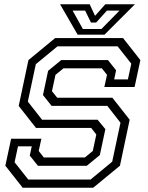

<svg xmlns="http://www.w3.org/2000/svg" viewBox="-20 -878 691 898"><path d="M86 0 5 -103 32 -229H173.5L161 -172L185 -141.5H377L414 -172L430.5 -249L406.5 -279.5H148.5L67.5 -382.5L113 -597L238 -700H555.5L636.5 -597L609.5 -471H468L480.5 -528L456.5 -558.5H277L239.5 -528L223 -451.5L247.5 -421H505.5L586.5 -318L541 -103L416 0ZM112.2 -38.2H403.5L504.8 -121.8L543.5 -304L481.8 -383H221.2L181 -433.5L205 -546.8L266.2 -597H485L523 -549.2L514 -506.5H578.2L594 -580.2L530.2 -661.2H248.8L147.5 -577.8L110.2 -402.8L176.8 -318H436.5L472.8 -274L447 -152.8L385.8 -102.5H157.5L119.2 -150.2L128.5 -193.5H64.2L48.2 -119.2ZM343 -716 261 -858H399.5L424.5 -804L472.5 -858H611L469 -716ZM367.5 -742.5H454.5L539 -828.5H480.2L429.5 -772.5H405.5L378.2 -828.5H319.5Z"/></svg>

Font: Tourney Thin
Style: Italic
Weight: 100
Italic angle: -12°
Designer: Tyler Finck
Foundry: Etcetera Type Co
Version: Version 1.015